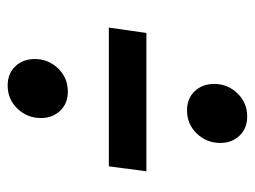

<svg xmlns="http://www.w3.org/2000/svg" viewBox="-102 -582 665 501"><g transform="rotate(90 230.5 -331.5)"><path d="M134 -90Q134 -125 158.5 -150.5Q183 -176 219 -176Q250 -176 269 -156Q288 -136 288 -106Q288 -70 263.5 -44.5Q239 -19 203 -19Q172 -19 153 -39Q134 -59 134 -90ZM199 -558Q199 -593 223.5 -618.5Q248 -644 284 -644Q315 -644 334 -624Q353 -604 353 -574Q353 -538 328.5 -512.5Q304 -487 268 -487Q237 -487 218 -507Q199 -527 199 -558ZM66 -381H427L414 -283H52Z"/></g></svg>

Font: Fira Sans Condensed Medium
Style: Italic
Weight: 500
Width: 3
Italic angle: -8°
Designer: bBox Type GmbH & Carrois Corporate GbR & Edenspiekermann AG
Foundry: bBox Type GmbH & Carrois Corporate GbR & Edenspiekermann AG
Version: Version 4.301